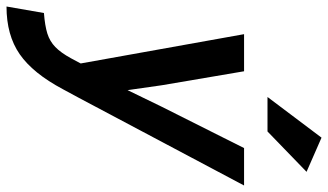

<svg xmlns="http://www.w3.org/2000/svg" viewBox="-253 -556 1008 590"><g transform="rotate(90 251.0 -261.0)"><path d="M230 50Q181 142 122.5 182.5Q64 223 -24 223L-4 108Q35 105 59 97.5Q83 90 100.5 73Q118 56 135 25L151 -5L61 -507H175L218 -254L233 -149L284 -254L411 -507H526L257 0ZM360 -579H254L379 -745L484 -699Z"/></g></svg>

Font: Inria Sans
Style: Bold Italic
Weight: 700
Italic angle: -10°
Designer: Black Foundry Team
Foundry: Black Foundry
Version: Version 1.2; ttfautohint (v1.8.3)